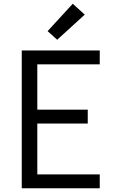

<svg xmlns="http://www.w3.org/2000/svg" viewBox="-20 -1004 640 1024"><path d="M96 0V-735H512V-661H179V-419H448V-345H179V-74H512V0ZM285 -792 234 -838 368 -984 432 -926Z"/></svg>

Font: Zed Mono Extended
Style: Regular
Weight: 400
Width: 7
Monospace: yes
Designer: Belleve Invis
Foundry: Belleve Invis
Version: Version 1.0.0; ttfautohint (v1.8.4)